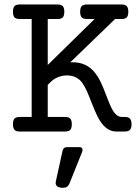

<svg xmlns="http://www.w3.org/2000/svg" viewBox="-20 -600 640 876"><path d="M565.4 -546.4Q565.4 -528.3 558.3 -520.8Q551.3 -513.2 534.7 -513.2H504.9L300.3 -315.4Q304.2 -315.9 312 -315.9Q376 -315.9 414.1 -267.1Q429.2 -247.6 440.7 -223.1Q452.1 -198.7 465.8 -162.1Q467.8 -157.2 475.8 -136.5Q483.9 -115.7 491.7 -101.6Q510.7 -66.4 535.6 -66.4H549.3Q565.9 -66.4 573 -58.8Q580.1 -51.3 580.1 -33.2Q580.1 -15.1 573 -7.6Q565.9 0 549.3 0H509.3Q460 0 425.3 -67.9Q413.1 -92.3 396.5 -134.8Q385.3 -164.6 376 -185.1Q366.7 -205.6 355.5 -221.7Q343.8 -238.3 325.9 -247.1Q308.1 -255.9 285.6 -255.9Q265.1 -255.9 246.1 -248.5Q227.1 -241.2 212.4 -227.1L197.8 -212.9V-66.4H276.9Q293.5 -66.4 300.5 -58.8Q307.6 -51.3 307.6 -33.2Q307.6 -15.1 300.5 -7.6Q293.5 0 276.9 0H69.8Q53.2 0 46.1 -7.6Q39.1 -15.1 39.1 -33.2Q39.1 -51.3 46.1 -58.8Q53.2 -66.4 69.8 -66.4H124.5V-513.2H69.8Q53.2 -513.2 46.1 -520.8Q39.1 -528.3 39.1 -546.4Q39.1 -564.5 46.1 -572Q53.2 -579.6 69.8 -579.6H242.7Q259.3 -579.6 266.4 -572Q273.4 -564.5 273.4 -546.4Q273.4 -528.3 266.4 -520.8Q259.3 -513.2 242.7 -513.2H197.8V-303.7L411.6 -513.2H376.5Q359.9 -513.2 352.8 -520.8Q345.7 -528.3 345.7 -546.4Q345.7 -564.5 352.8 -572Q359.9 -579.6 376.5 -579.6H534.7Q551.3 -579.6 558.3 -572Q565.4 -564.5 565.4 -546.4ZM233.9 234.9Q233.9 232.9 234.9 227.1L265.6 86.9Q269.5 71.3 286.1 71.3H342.8Q356.4 71.3 356.4 84Q356.4 89.8 353.5 96.2L296.4 238.3Q289.1 256.8 267.6 256.8Q250.5 256.8 242.2 251Q233.9 245.1 233.9 234.9Z"/></svg>

Font: Courier Prime
Style: Regular
Weight: 400
Designer: Alan Dague-Greene, Quote-Unquote Apps
Foundry: Quote-Unquote Apps
Version: Version 3.018